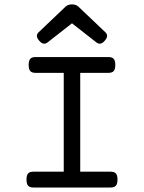

<svg xmlns="http://www.w3.org/2000/svg" viewBox="-20 -833 640 853"><path d="M263.2 -552.2V-30.8H336.4V-552.2ZM128.4 -70.3Q111.8 -70.3 104.7 -62.3Q97.7 -54.2 97.7 -35.2Q97.7 -16.1 104.7 -8.1Q111.8 0 128.4 0H471.2Q487.8 0 494.9 -8.1Q502 -16.1 502 -35.2Q502 -54.2 494.9 -62.3Q487.8 -70.3 471.2 -70.3ZM138.2 -579.6Q121.6 -579.6 114.5 -571.5Q107.4 -563.5 107.4 -544.4Q107.4 -525.4 114.5 -517.3Q121.6 -509.3 138.2 -509.3H461.4Q478 -509.3 485.1 -517.3Q492.2 -525.4 492.2 -544.4Q492.2 -563.5 485.1 -571.5Q478 -579.6 461.4 -579.6ZM271.5 -803.7 151.9 -689.9Q134.3 -673.8 155.3 -650.9Q173.3 -630.4 191.9 -645L299.8 -729.5L407.7 -645Q426.3 -630.4 444.3 -650.9Q465.3 -673.8 447.8 -689.9L328.1 -803.7Q317.4 -813.5 299.8 -813.5Q282.2 -813.5 271.5 -803.7Z"/></svg>

Font: Courier Prime Code
Style: Regular
Weight: 400
Designer: Alan Dague-Greene
Foundry: Quote-Unquote Apps
Version: Version 3.18